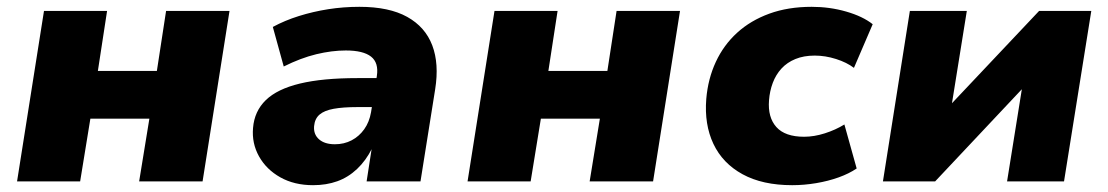

<svg xmlns="http://www.w3.org/2000/svg" viewBox="-20 -532 3249 563"><path d="M30 0 109 -500H294L267 -324H440L467 -500H653L574 0H388L418 -184H245L215 0Z M898 11Q843 11 802 -12Q761 -35 739.5 -73.5Q718 -112 722 -157Q726 -206 759.5 -238.5Q793 -271 859.5 -287Q926 -303 1028 -303H1101L1088 -218H1028Q986 -218 958.5 -213Q931 -208 917 -196Q903 -184 901 -162Q899 -138 915.5 -123.5Q932 -109 962 -109Q989 -109 1011 -120.5Q1033 -132 1048 -153Q1063 -174 1068 -203L1085 -309Q1091 -348 1068 -366Q1045 -384 994 -384Q953 -384 907.5 -373Q862 -362 812 -337L780 -453Q815 -472 856.5 -485Q898 -498 942.5 -505Q987 -512 1034 -512Q1121 -512 1174 -482.5Q1227 -453 1247.5 -399Q1268 -345 1256 -270L1213 0H1055L1070 -97H1071Q1053 -61 1027 -36.5Q1001 -12 969 -0.5Q937 11 898 11Z M1351 0 1430 -500H1615L1588 -324H1761L1788 -500H1974L1895 0H1709L1739 -184H1566L1536 0Z M2303 11Q2216 11 2157.5 -21Q2099 -53 2072 -110Q2045 -167 2051 -242Q2056 -301 2079 -350.5Q2102 -400 2141.5 -436Q2181 -472 2236 -492Q2291 -512 2360 -512Q2413 -512 2461.5 -498Q2510 -484 2539 -461L2484 -333Q2463 -349 2431.5 -359Q2400 -369 2369 -369Q2337 -369 2312.5 -359Q2288 -349 2271.5 -331Q2255 -313 2246 -289Q2237 -265 2235 -238Q2231 -188 2256.5 -159.5Q2282 -131 2338 -131Q2367 -131 2398.5 -141Q2430 -151 2456 -167L2492 -38Q2470 -23 2439.5 -12Q2409 -1 2373.5 5Q2338 11 2303 11Z M2569 0 2648 -500H2815L2769 -214H2757L3027 -500H3180L3100 0H2933L2979 -287H2992L2722 0Z"/></svg>

Font: Nunito Sans 9pt Black
Style: Italic
Weight: 900
Italic angle: -9°
Version: Version 3.101;gftools[0.9.27]